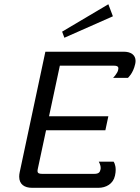

<svg xmlns="http://www.w3.org/2000/svg" viewBox="-20 -897 668 917"><path d="M519.2 -819.2 497.5 -876.7 276.7 -745.8 287.5 -716.7ZM133.3 0H450C485.8 0 520.8 -18.3 529.2 -58.3C531.7 -69.2 532.5 -78.3 532.5 -85.8C532.5 -112.5 522.5 -125 522.5 -125H451.7C451.7 -125 460.8 -110 460.8 -95C460.8 -92.5 460.8 -90 460 -87.5C457.5 -75 451.7 -66.7 430.8 -66.7H180.8C165.8 -66.7 159.2 -70 159.2 -80.8C159.2 -84.2 160 -87.5 160.8 -91.7L200 -275H483.3L497.5 -341.7H214.2L265.8 -583.3H524.2C545 -583.3 547.5 -575 544.2 -562.5C540.8 -545.8 520 -525 520 -525H590.8C590.8 -525 615.8 -545.8 625.8 -591.7C626.7 -596.7 627.5 -601.7 627.5 -605.8C627.5 -635.8 603.3 -650 571.7 -650H196.7L74.2 -75C72.5 -67.5 71.7 -60 71.7 -53.3C71.7 -16.7 96.7 0 133.3 0Z"/></svg>

Font: BoonHome
Style: Book Oblique
Weight: 400
Italic angle: -12°
Designer: Sungsit Sawaiwan
Foundry: Sungsit Sawaiwan
Version: Version 0.2